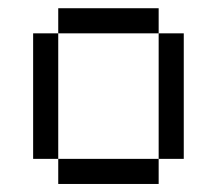

<svg xmlns="http://www.w3.org/2000/svg" viewBox="-20 -458 540 478"><path d="M125 -62.5V0H375V-62.5ZM125 -62.5V-375H62.5V-62.5ZM375 -62.5H437.5V-375H375ZM125 -375H375V-437.5H125Z"/></svg>

Font: Unifont
Style: Regular
Weight: 500
Version: Version 15.1.04